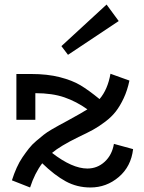

<svg xmlns="http://www.w3.org/2000/svg" viewBox="-20 -807 630 841"><path d="M500 -714.8 277.8 -566.9 249 -605 446.8 -787.1ZM479 -176.8 563 -153.8Q554.2 -77.6 500.2 -31.7Q446.3 14.2 376 14.2Q317.4 14.2 268.3 -12.5Q219.2 -39.1 165 -91.8Q131.8 -47.9 111.8 14.2L32.2 -17.1Q41.5 -46.4 53 -72Q64.5 -97.7 78.9 -118.7Q93.3 -139.6 106.7 -156.7Q120.1 -173.8 138.9 -189.7Q157.7 -205.6 171.4 -216.6Q185.1 -227.5 206.5 -240Q228 -252.4 240.5 -259.3Q252.9 -266.1 274.9 -277.8Q345.2 -316.4 362.8 -328.1Q314.9 -362.3 262 -380.6Q209 -398.9 134.8 -398.9V-282.2H51.8V-482.9H116.2Q187.5 -482.9 241.9 -469Q296.4 -455.1 332.3 -433.6Q368.2 -412.1 416 -373Q451.7 -414.6 463.9 -483.9L546.9 -454.1Q538.1 -411.6 522 -377.2Q505.9 -342.8 487.3 -318.8Q468.8 -294.9 440.7 -273.7Q412.6 -252.4 387.2 -238.5Q361.8 -224.6 324.2 -207Q242.7 -167 208 -137.2Q296.4 -68.8 362.8 -68.8Q406.2 -68.8 438.5 -98.4Q470.7 -127.9 479 -176.8Z"/></svg>

Font: BioRhyme
Style: Regular
Weight: 400
Designer: Aoife Mooney
Foundry: Aoife Mooney Type
Version: Version 1.500;PS 001.500;hotconv 1.0.88;makeotf.lib2.5.64775